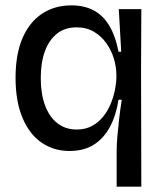

<svg xmlns="http://www.w3.org/2000/svg" viewBox="-20 -550 602 716"><path d="M415 146V16Q415 -10 417.5 -39.5Q420 -69 424 -104Q428 -139 434 -178H422Q413 -120 390 -77Q367 -34 330 -10.5Q293 13 239 13Q180 13 134.5 -18.5Q89 -50 63.5 -111.5Q38 -173 38 -260Q38 -348 64 -408Q90 -468 137 -499Q184 -530 246 -530Q293 -530 328 -512Q363 -494 386.5 -456Q410 -418 422 -357H432L423 -516H507L506 -287L507 146ZM266 -67Q299 -67 323.5 -80.5Q348 -94 365.5 -116Q383 -138 393.5 -164.5Q404 -191 409 -216.5Q414 -242 414 -262V-270Q414 -301 404.5 -332Q395 -363 376.5 -389Q358 -415 330.5 -431.5Q303 -448 266 -448Q222 -448 192.5 -424.5Q163 -401 147.5 -359Q132 -317 132 -259Q132 -200 148 -157Q164 -114 194 -90.5Q224 -67 266 -67Z"/></svg>

Font: Bricolage Grotesque 72pt
Style: Regular
Weight: 400
Version: Version 1.001;gftools[0.9.33.dev8+g029e19f]